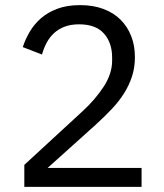

<svg xmlns="http://www.w3.org/2000/svg" viewBox="-20 -730 640 750"><path d="M533 0H75V-86L303 -296Q352 -341 385 -391.5Q418 -442 418 -493V-505Q418 -563 386 -599Q354 -635 289 -635Q257 -635 233 -626Q209 -617 191.5 -601Q174 -585 162.5 -563.5Q151 -542 144 -517L69 -546Q79 -577 96.5 -606.5Q114 -636 140.5 -659Q167 -682 204.5 -696Q242 -710 293 -710Q344 -710 384 -695Q424 -680 451 -653Q478 -626 492.5 -589Q507 -552 507 -507Q507 -466 495.5 -431Q484 -396 464 -364.5Q444 -333 415.5 -303Q387 -273 354 -243L166 -74H533Z"/></svg>

Font: IBM Plex Sans Arabic
Style: Regular
Weight: 400
Designer: Mike Abbink, Paul van der Laan, Pieter van Rosmalen, Wael Morcos, Khajak Apelian
Foundry: Bold Monday
Version: Version 1.1